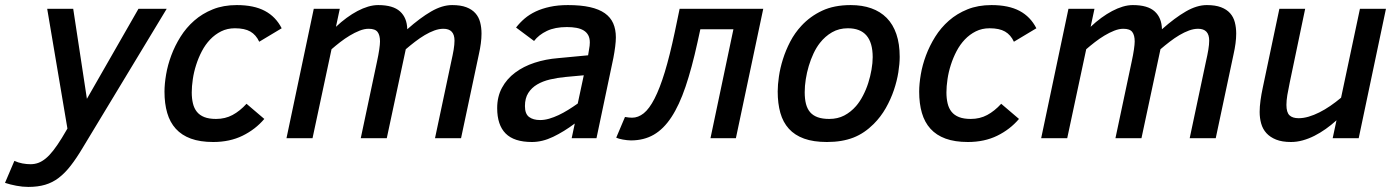

<svg xmlns="http://www.w3.org/2000/svg" viewBox="-115 -547 5527 760"><path d="M-58.1 89.8Q-43 96.7 -26.4 99.9Q-9.8 103 5.9 103Q22 103 36.6 97.7Q51.3 92.3 65.9 80.3Q80.6 68.4 96.2 48.3Q111.8 28.3 129.9 -1L151.9 -38.1L71.8 -512.2H174.8L229 -155.8L433.1 -512.2H544.9L212.9 37.1Q188 79.1 165 108.6Q142.1 138.2 117.4 157Q92.8 175.8 63.7 184.3Q34.7 192.9 -2.9 192.9Q-25.9 192.9 -50.3 188.2Q-74.7 183.6 -95.2 176.8Z M931.2 -76.2Q896 -34.7 845.2 -9.8Q794.4 15.1 729 15.1Q677.2 15.1 640.6 1.7Q604 -11.7 580.8 -37.4Q557.6 -63 546.9 -99.9Q536.1 -136.7 536.1 -184.1Q536.1 -214.8 542.5 -252.2Q548.8 -289.6 563 -327.6Q577.1 -365.7 599.6 -401.6Q622.1 -437.5 653.8 -465.3Q685.5 -493.2 727.3 -510Q769 -526.9 822.3 -526.9Q890.1 -526.9 933.3 -503.9Q976.6 -481 1000 -435.1L911.1 -381.8Q898.4 -409.2 876 -422.1Q853.5 -435.1 814.9 -435.1Q784.7 -435.1 760.3 -422.9Q735.8 -410.6 716.8 -390.6Q697.8 -370.6 684.1 -344.5Q670.4 -318.4 661.4 -290Q652.3 -261.7 648.2 -233.4Q644 -205.1 644 -181.2Q644 -157.2 648.7 -137.7Q653.3 -118.2 664.3 -104.5Q675.3 -90.8 693.8 -83.5Q712.4 -76.2 740.2 -76.2Q776.4 -76.2 805.4 -91.8Q834.5 -107.4 860.8 -136.2Z M1606.9 0 1670.9 -301.8Q1677.2 -329.6 1680.7 -350.3Q1684.1 -371.1 1684.1 -386.2Q1684.1 -433.1 1640.1 -433.1Q1623 -433.1 1604.2 -426.3Q1585.4 -419.4 1566.2 -408Q1546.9 -396.5 1527.8 -381.8Q1508.8 -367.2 1491.2 -352.1L1416 0H1313L1377 -301.8Q1383.3 -330.6 1386.2 -351.1Q1389.2 -371.6 1389.2 -382.8Q1389.2 -407.7 1379.6 -420.4Q1370.1 -433.1 1344.2 -433.1Q1327.1 -433.1 1308.1 -425.5Q1289.1 -418 1269.5 -406.2Q1250 -394.5 1231.4 -380.1Q1212.9 -365.7 1197.3 -352.1L1122.1 0H1019L1127 -512.2H1230L1214.8 -440.9Q1235.4 -460.4 1257.1 -476.3Q1278.8 -492.2 1300 -503.4Q1321.3 -514.6 1342 -520.8Q1362.8 -526.9 1381.8 -526.9Q1440.9 -526.9 1468.5 -501.7Q1496.1 -476.6 1497.1 -431.2Q1548.3 -476.6 1591.8 -501.7Q1635.3 -526.9 1674.8 -526.9Q1708.5 -526.9 1731 -518.3Q1753.4 -509.8 1766.8 -494.6Q1780.3 -479.5 1785.6 -458.7Q1791 -438 1791 -414.1Q1791 -396 1788.3 -375.2Q1785.6 -354.5 1780.3 -331.1L1710 0Z M2147.9 0 2160.2 -58.1Q2117.2 -25.9 2074.5 -5.4Q2031.7 15.1 1990.7 15.1Q1919.9 15.1 1886.5 -18.6Q1853 -52.2 1853 -119.1Q1853 -164.6 1872.1 -199.7Q1891.1 -234.9 1924.1 -259.5Q1957 -284.2 2001 -298.6Q2044.9 -313 2094.7 -316.9L2212.9 -328.1L2216.8 -352.1Q2219.7 -366.7 2219.7 -378.9Q2219.7 -396 2213.4 -407.7Q2207 -419.4 2195.3 -426.5Q2183.6 -433.6 2166.7 -436.8Q2149.9 -439.9 2128.9 -439.9Q2082 -439.9 2049.8 -424.6Q2017.6 -409.2 1999 -384.8L1927.7 -438Q1942.4 -457 1961.4 -473.4Q1980.5 -489.7 2005.4 -501.5Q2030.3 -513.2 2061.8 -520Q2093.3 -526.9 2132.8 -526.9Q2184.1 -526.9 2220.2 -518.8Q2256.3 -510.7 2279.1 -494.6Q2301.8 -478.5 2312.3 -454.6Q2322.8 -430.7 2322.8 -398.9Q2322.8 -383.8 2320.1 -362.3Q2317.4 -340.8 2313 -317.9L2246.1 0ZM2195.8 -249 2122.1 -242.2Q2090.8 -239.3 2062 -232.4Q2033.2 -225.6 2011.2 -212.6Q1989.3 -199.7 1976.1 -179Q1962.9 -158.2 1962.9 -127Q1962.9 -96.2 1979.2 -84Q1995.6 -71.8 2022.9 -71.8Q2040 -71.8 2058.6 -77.1Q2077.1 -82.5 2095.9 -91.3Q2114.7 -100.1 2134 -112.1Q2153.3 -124 2171.9 -137.2Z M2657.2 -431.2 2646 -379.9Q2623.5 -277.3 2598.6 -203.9Q2573.7 -130.4 2542.7 -83.3Q2511.7 -36.1 2472.7 -13.7Q2433.6 8.8 2382.3 8.8Q2375 8.8 2366.7 7.8Q2358.4 6.8 2350.3 5.4Q2342.3 3.9 2335.4 2Q2328.6 0 2324.2 -2L2358.9 -84Q2366.7 -82.5 2374.5 -81.8Q2382.3 -81.1 2387.2 -81.1Q2411.1 -81.1 2433.1 -98.6Q2455.1 -116.2 2475.8 -156.5Q2496.6 -196.8 2516.4 -261.5Q2536.1 -326.2 2556.2 -420.9L2575.2 -512.2H2906.2L2797.9 0H2697.3L2788.1 -431.2Z M2963.4 -185.1Q2963.4 -211.4 2968.3 -244.6Q2973.1 -277.8 2984.1 -312.7Q2995.1 -347.7 3012.9 -382.1Q3030.8 -416.5 3057.1 -444.8Q3091.8 -482.4 3139.2 -504.6Q3186.5 -526.9 3252.4 -526.9Q3297.9 -526.9 3333.7 -514.2Q3369.6 -501.5 3394.8 -476.1Q3419.9 -450.7 3433.1 -412.1Q3446.3 -373.5 3446.3 -321.8Q3446.3 -294.9 3440.9 -260.7Q3435.5 -226.6 3423.3 -190.4Q3411.1 -154.3 3391.4 -119.4Q3371.6 -84.5 3343.3 -56.2Q3325.2 -38.1 3305.4 -24.7Q3285.6 -11.2 3263.2 -2.4Q3240.7 6.3 3214.6 10.7Q3188.5 15.1 3158.2 15.1Q3105 15.1 3067.9 1.7Q3030.8 -11.7 3007.6 -37.4Q2984.4 -63 2973.9 -100.1Q2963.4 -137.2 2963.4 -185.1ZM3070.3 -182.1Q3070.3 -155.3 3075.4 -135.5Q3080.6 -115.7 3092 -102.5Q3103.5 -89.4 3122.1 -82.8Q3140.6 -76.2 3167.5 -76.2Q3200.7 -76.2 3226.8 -89.8Q3252.9 -103.5 3273.4 -127Q3288.6 -144.5 3301 -168.5Q3313.5 -192.4 3321.8 -218.5Q3330.1 -244.6 3334.7 -271.2Q3339.4 -297.9 3339.4 -320.8Q3339.4 -435.1 3241.2 -435.1Q3206.1 -435.1 3178.5 -419.2Q3150.9 -403.3 3130.4 -377Q3116.2 -358.9 3105.2 -335.4Q3094.2 -312 3086.4 -285.9Q3078.6 -259.8 3074.5 -233.2Q3070.3 -206.5 3070.3 -182.1Z M3918.5 -76.2Q3883.3 -34.7 3832.5 -9.8Q3781.7 15.1 3716.3 15.1Q3664.6 15.1 3627.9 1.7Q3591.3 -11.7 3568.1 -37.4Q3544.9 -63 3534.2 -99.9Q3523.4 -136.7 3523.4 -184.1Q3523.4 -214.8 3529.8 -252.2Q3536.1 -289.6 3550.3 -327.6Q3564.5 -365.7 3586.9 -401.6Q3609.4 -437.5 3641.1 -465.3Q3672.9 -493.2 3714.6 -510Q3756.3 -526.9 3809.6 -526.9Q3877.4 -526.9 3920.7 -503.9Q3963.9 -481 3987.3 -435.1L3898.4 -381.8Q3885.7 -409.2 3863.3 -422.1Q3840.8 -435.1 3802.2 -435.1Q3772 -435.1 3747.6 -422.9Q3723.1 -410.6 3704.1 -390.6Q3685.1 -370.6 3671.4 -344.5Q3657.7 -318.4 3648.7 -290Q3639.6 -261.7 3635.5 -233.4Q3631.3 -205.1 3631.3 -181.2Q3631.3 -157.2 3636 -137.7Q3640.6 -118.2 3651.6 -104.5Q3662.6 -90.8 3681.2 -83.5Q3699.7 -76.2 3727.5 -76.2Q3763.7 -76.2 3792.7 -91.8Q3821.8 -107.4 3848.1 -136.2Z M4594.2 0 4658.2 -301.8Q4664.6 -329.6 4668 -350.3Q4671.4 -371.1 4671.4 -386.2Q4671.4 -433.1 4627.4 -433.1Q4610.4 -433.1 4591.6 -426.3Q4572.8 -419.4 4553.5 -408Q4534.2 -396.5 4515.1 -381.8Q4496.1 -367.2 4478.5 -352.1L4403.3 0H4300.3L4364.3 -301.8Q4370.6 -330.6 4373.5 -351.1Q4376.5 -371.6 4376.5 -382.8Q4376.5 -407.7 4366.9 -420.4Q4357.4 -433.1 4331.5 -433.1Q4314.5 -433.1 4295.4 -425.5Q4276.4 -418 4256.8 -406.2Q4237.3 -394.5 4218.8 -380.1Q4200.2 -365.7 4184.6 -352.1L4109.4 0H4006.3L4114.3 -512.2H4217.3L4202.1 -440.9Q4222.7 -460.4 4244.4 -476.3Q4266.1 -492.2 4287.4 -503.4Q4308.6 -514.6 4329.3 -520.8Q4350.1 -526.9 4369.1 -526.9Q4428.2 -526.9 4455.8 -501.7Q4483.4 -476.6 4484.4 -431.2Q4535.6 -476.6 4579.1 -501.7Q4622.6 -526.9 4662.1 -526.9Q4695.8 -526.9 4718.3 -518.3Q4740.7 -509.8 4754.2 -494.6Q4767.6 -479.5 4772.9 -458.7Q4778.3 -438 4778.3 -414.1Q4778.3 -396 4775.6 -375.2Q4772.9 -354.5 4767.6 -331.1L4697.3 0Z M5051.3 -512.2 4990.2 -220.2Q4984.4 -192.9 4980.7 -170.9Q4977.1 -148.9 4977.1 -131.8Q4977.1 -102.5 4989 -90.8Q5001 -79.1 5025.4 -79.1Q5044.4 -79.1 5065.2 -85.2Q5085.9 -91.3 5107.4 -102.1Q5128.9 -112.8 5150.6 -127.7Q5172.4 -142.6 5193.4 -160.2L5268.1 -512.2H5371.1L5263.2 0H5160.2L5175.3 -70.8Q5154.8 -52.2 5132.8 -36.6Q5110.8 -21 5088.1 -9.5Q5065.4 2 5042 8.5Q5018.6 15.1 4995.1 15.1Q4960 15.1 4936.3 5.6Q4912.6 -3.9 4897.9 -20Q4883.3 -36.1 4877.2 -57.9Q4871.1 -79.6 4871.1 -104Q4871.1 -124.5 4874.5 -149.4Q4877.9 -174.3 4883.3 -199.2L4949.2 -512.2Z"/></svg>

Font: Clear Sans Medium
Style: Italic
Weight: 500
Italic angle: -12°
Foundry: Intel Corporation
Version: Version 1.00